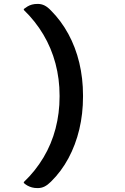

<svg xmlns="http://www.w3.org/2000/svg" viewBox="-20 -790 640 983"><path d="M241 140Q224 157 208 165Q192 173 173 173Q156 173 143.5 169.5Q131 166 121 160.5Q111 155 102 147V142Q161 86 202.5 16.5Q244 -53 264.5 -132Q285 -211 285 -295V-301Q285 -386 264 -465Q243 -544 202 -613Q161 -682 102 -739V-744Q111 -751 121 -757Q131 -763 143.5 -766.5Q156 -770 173 -770Q192 -770 208 -762Q224 -754 241 -736Q293 -684 330 -616Q367 -548 386 -468.5Q405 -389 405 -302V-295Q405 -207 386 -127.5Q367 -48 330.5 20Q294 88 241 140Z"/></svg>

Font: Recursive Monospace Casual Medium
Style: Regular
Weight: 500
Version: Version 1.047